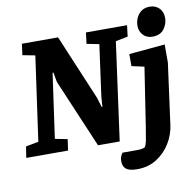

<svg xmlns="http://www.w3.org/2000/svg" viewBox="-109 -827 1124 1099"><g transform="rotate(-10 453.5 -278.0)"><path d="M-14 0 -4 -65 70 -79 139 -569 66 -583 75 -648H285L444 -270L462 -212H466L470 -270L511 -569L439 -583L447 -648H686L678 -583L607 -569L529 0H403L234 -398L224 -454H219L166 -79L238 -65L229 0ZM601 174Q557 174 537.5 159.5Q518 145 518 114Q518 92 526.5 78Q535 64 534 66H619Q640 66 652.5 62.5Q665 59 666 56Q673 43 677.5 21.5Q682 0 690 -52L743 -397L670 -413V-483L879 -502V-397L831 -42Q824 12 794 61.5Q764 111 715 142.5Q666 174 601 174ZM819 -558Q785 -558 764.5 -580Q744 -602 744 -634Q744 -657 753.5 -679Q763 -701 782.5 -715.5Q802 -730 832 -730Q864 -730 886 -709Q908 -688 908 -651Q908 -617 886 -587.5Q864 -558 819 -558Z"/></g></svg>

Font: Faustina ExtraBold
Style: Italic
Weight: 800
Italic angle: -8°
Designer: Alfonso Garcia
Foundry: http://www.omnibus-type.com
Version: Version 1.200